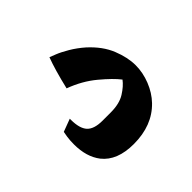

<svg xmlns="http://www.w3.org/2000/svg" viewBox="-114 -545 680 680"><g transform="rotate(-45 226.5 -204.5)"><path d="M349 -47Q294 10 201 10Q118 10 80 -38Q50 -77 50 -139Q50 -160 52.5 -176Q55 -192 56 -196L104 -214V-209Q104 -165 121.5 -146Q139 -127 181 -127H222Q266 -127 293 -144Q320 -161 334 -180Q314 -206 271.5 -241.5Q229 -277 172 -298Q190 -374 207 -419Q212 -417 230 -410Q248 -403 273.5 -388Q299 -373 323 -352Q367 -312 385 -267Q403 -222 403 -183Q403 -146 388.5 -109.5Q374 -73 349 -47Z"/></g></svg>

Font: Mirza
Style: Bold
Weight: 700
Designer: Arabic design by Kourosh Beigpour, Latin design by Eduardo Tunni, engineering by Lasse Fister
Version: Version 1.0010g